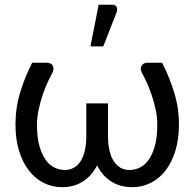

<svg xmlns="http://www.w3.org/2000/svg" viewBox="-20 -766 804 794"><path d="M650.5 -506.5Q680.5 -448 700.2 -384Q720 -320 720 -251Q720 -191 705.5 -143.2Q691 -95.5 665.2 -61.8Q639.5 -28 604 -10Q568.5 8 527 8Q500 8 477.8 1.5Q455.5 -5 437.5 -17Q419.5 -29 405.5 -45.5Q391.5 -62 381.5 -82Q371.5 -62 357.2 -45.5Q343 -29 325 -17Q307 -5 285 1.5Q263 8 237 8Q195.5 8 160 -10Q124.5 -28 98.8 -61.8Q73 -95.5 58.5 -143.2Q44 -191 44 -251Q44 -320 63.5 -384Q83 -448 113 -506.5H176.5Q181 -506.5 186.8 -504.2Q192.5 -502 196.2 -497.2Q200 -492.5 201 -485Q202 -477.5 197.5 -466.5Q188.5 -450.5 177.2 -426.2Q166 -402 156.2 -373Q146.5 -344 139.8 -312.5Q133 -281 133 -251Q133 -194.5 144.2 -158Q155.5 -121.5 172.2 -100.5Q189 -79.5 209.2 -71.2Q229.5 -63 247.5 -63Q270 -63 287 -73.2Q304 -83.5 315 -102Q326 -120.5 331.5 -146.5Q337 -172.5 337 -204V-338.5H426.5V-204Q426.5 -172.5 432 -146.5Q437.5 -120.5 448.8 -102Q460 -83.5 477 -73.2Q494 -63 516.5 -63Q534.5 -63 554.5 -71.2Q574.5 -79.5 591.2 -100.5Q608 -121.5 619.2 -158Q630.5 -194.5 630.5 -251Q630.5 -281 623.8 -312.5Q617 -344 607.2 -373Q597.5 -402 586.2 -426.2Q575 -450.5 566 -466.5Q561.5 -477.5 562.5 -485Q563.5 -492.5 567.5 -497.2Q571.5 -502 577.2 -504.2Q583 -506.5 587.5 -506.5ZM354 -574 388 -746.5H443.5Q457 -746.5 462 -737.8Q467 -729 462 -714.5L407 -574Z"/></svg>

Font: Lato
Style: Regular
Weight: 400
Designer: Lukasz Dziedzic with Adam Twardoch and Botio Nikoltchev
Foundry: tyPoland Lukasz Dziedzic
Version: Version 2.015; 2015-08-06; http://www.latofonts.com/